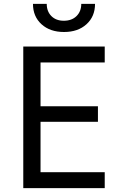

<svg xmlns="http://www.w3.org/2000/svg" viewBox="-20 -970 640 990"><path d="M100 0V-730H520V-648H189V-422H485V-342H189V-82H520V0ZM310 -805Q238 -805 194 -845Q150 -885 150 -950H221Q221 -911 245 -887Q269 -863 309 -863Q350 -863 374.5 -887Q399 -911 399 -950H470Q470 -885 426 -845Q382 -805 310 -805Z"/></svg>

Font: JetBrains Mono NL
Style: Regular
Weight: 400
Monospace: yes
Designer: Philipp Nurullin, Konstantin Bulenkov
Foundry: JetBrains
Version: Version 2.305; ttfautohint (v1.8.4.7-5d5b)